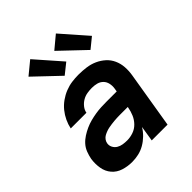

<svg xmlns="http://www.w3.org/2000/svg" viewBox="-215 -896 1031 1031"><g transform="rotate(-45 300.0 -381.0)"><path d="M187 8Q153 8 121.5 -2Q90 -12 69.5 -36Q49 -60 43.5 -93Q38 -126 43 -160Q47 -181 55 -202Q63 -223 77.5 -239.5Q92 -256 111.5 -268.5Q131 -281 151 -290Q171 -299 192 -304.5Q213 -310 234.5 -313.5Q256 -317 277 -318Q298 -319 318 -319H396L399 -338Q402 -356 398 -374.5Q394 -393 381.5 -405.5Q369 -418 351.5 -422.5Q334 -427 315 -427Q297 -427 279 -424Q261 -421 244.5 -411.5Q228 -402 215.5 -386.5Q203 -371 200 -353H81Q86 -378 97.5 -402.5Q109 -427 126 -448Q143 -469 165.5 -485Q188 -501 213 -511Q238 -521 263.5 -524.5Q289 -528 314 -528Q344 -528 373 -524Q402 -520 427.5 -508.5Q453 -497 473.5 -478.5Q494 -460 505.5 -434.5Q517 -409 519 -380Q521 -351 516 -321L463 0H343L357 -88Q344 -66 325 -47.5Q306 -29 283.5 -16Q261 -3 236 2.5Q211 8 187 8ZM250 -93Q273 -93 296.5 -101Q320 -109 337.5 -127Q355 -145 364.5 -167.5Q374 -190 378 -213L379 -218H318Q308 -218 297 -217.5Q286 -217 275 -216Q264 -215 253 -213.5Q242 -212 231.5 -210Q221 -208 210 -204Q199 -200 189 -194.5Q179 -189 172 -179.5Q165 -170 163 -159Q160 -143 167.5 -128.5Q175 -114 188.5 -106Q202 -98 218 -95.5Q234 -93 250 -93ZM454 -576 313 -710 385 -770 513 -624ZM258 -576 117 -710 190 -770 318 -624Z"/></g></svg>

Font: Iosevka SS04 Extended Oblique
Style: Bold
Weight: 700
Width: 7
Italic angle: -9°
Monospace: yes
Designer: Belleve Invis
Foundry: Belleve Invis
Version: Version 19.0.0; ttfautohint (v1.8.4)